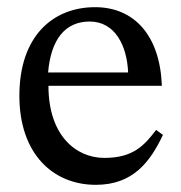

<svg xmlns="http://www.w3.org/2000/svg" viewBox="-20 -505 504 535"><path d="M415 -143C383 -101 352 -65 271 -65C191 -65 115 -128 115 -266H431C426 -406 354 -485 245 -485C128 -485 34 -405 34 -238C34 -77 127 10 247 10C350 10 398 -53 434 -129ZM114 -303C122 -396 162 -445 230 -445C301 -445 334 -377 337 -303Z"/></svg>

Font: mjx-stx-n
Style: Regular
Weight: 500
Version: 1.0.0